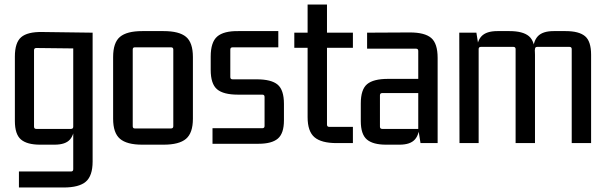

<svg xmlns="http://www.w3.org/2000/svg" viewBox="-20 -635 2687 852"><path d="M305 -73V-431L316 -420L141 -422Q131 -422 131 -412V-73Q131 -63 141 -63H295Q305 -63 305 -73ZM295 126Q305 126 305 116V-63L311 -88Q311 -40 291 -16.5Q271 7 222 7H158Q100 7 73 -16Q46 -39 46 -98V-384Q46 -446 74 -470Q102 -494 167 -493L391 -490V82Q391 145 361 171Q331 197 262 197H64V126Z M739 -425H578Q569 -425 569 -415V-75Q569 -65 578 -65H739Q749 -65 749 -75V-415Q749 -425 739 -425ZM482 -108V-382Q482 -446 512.5 -471.5Q543 -497 611 -497H706Q775 -497 805.5 -471.5Q836 -446 836 -382V-108Q836 -45 805.5 -19Q775 7 706 7H611Q543 7 512.5 -19Q482 -45 482 -108Z M1127 3H923V-66H1144Q1154 -66 1154 -76V-205Q1154 -215 1144 -215H1036Q971 -215 943 -239Q915 -263 915 -325V-384Q915 -448 944 -473Q973 -498 1038 -497H1215V-425H1012Q1002 -425 1002 -415V-293Q1002 -283 1012 -283H1119Q1184 -283 1212 -259.5Q1240 -236 1240 -174V-101Q1240 -43 1213 -20Q1186 3 1127 3Z M1546 -490V-423H1421L1431 -433V-82Q1431 -72 1441 -72H1546V0H1474Q1406 0 1375.5 -26Q1345 -52 1345 -115V-433L1355 -423H1286V-490H1355L1345 -480V-615H1431V-480L1421 -490Z M1753 7H1693Q1635 7 1608 -16Q1581 -39 1581 -98V-176Q1581 -238 1609 -261.5Q1637 -285 1702 -285H1847V-222H1676Q1666 -222 1666 -212V-73Q1666 -63 1676 -63H1836V-409Q1836 -419 1826 -419H1609V-490L1799 -491Q1865 -491 1893.5 -466.5Q1922 -442 1922 -378V0H1846L1836 -63L1842 -88Q1842 -40 1821.5 -16.5Q1801 7 1753 7Z M2187 -497H2241Q2300 -497 2327 -474.5Q2354 -452 2354 -392V0H2268V-417Q2268 -427 2258 -427H2114Q2104 -427 2104 -417V0H2019L2018 -490H2094L2104 -427L2095 -402Q2095 -451 2116.5 -474Q2138 -497 2187 -497ZM2437 -497H2490Q2549 -497 2576 -474.5Q2603 -452 2603 -392V0H2517V-417Q2517 -427 2507 -427H2364Q2354 -427 2354 -417L2351 -391L2345 -402Q2345 -451 2366.5 -474Q2388 -497 2437 -497Z"/></svg>

Font: Gemunu Libre ExtraLight Medium
Style: Regular
Weight: 500
Version: Version 1.100